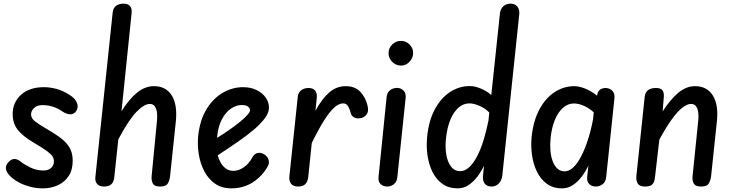

<svg xmlns="http://www.w3.org/2000/svg" viewBox="-20 -1024 4042 1054"><path d="M216 10Q180.5 10 148.8 2Q117 -6 91.2 -18.8Q65.5 -31.5 48 -46Q24.5 -65 15.5 -86.2Q6.5 -107.5 21.5 -128Q38.5 -150 56.8 -151.2Q75 -152.5 95.5 -135.5Q114.5 -120 147.8 -104Q181 -88 218.5 -88Q245 -88 260.5 -102Q276 -116 276 -138.5Q276 -152.5 268.5 -165Q261 -177.5 237.8 -194.8Q214.5 -212 166.5 -240Q103.5 -277 76.5 -312.5Q49.5 -348 49.5 -397.5Q49.5 -461.5 95.2 -503.5Q141 -545.5 222 -545.5Q253 -545.5 289 -536.2Q325 -527 363 -502.5Q393 -483 402.5 -459Q412 -435 398.5 -414.5Q386 -396.5 365.8 -396.5Q345.5 -396.5 319.5 -414Q300.5 -428 272.8 -437.5Q245 -447 213.5 -447Q183.5 -447 167 -431.2Q150.5 -415.5 150.5 -395.5Q150.5 -374.5 173 -357.2Q195.5 -340 230 -320Q270.5 -296.5 299 -276.8Q327.5 -257 345 -237Q362.5 -217 370.8 -193.8Q379 -170.5 379 -141Q379 -90.5 356.5 -57Q334 -23.5 296.8 -6.8Q259.5 10 216 10Z M550.5 0Q524 0 512.5 -15Q501 -30 503.5 -51.5L598.5 -955Q601.5 -981 617.8 -992.5Q634 -1004 658 -1004Q682.5 -1004 693.8 -990.8Q705 -977.5 702.5 -952L647 -413.5Q689 -480.5 732.8 -515.8Q776.5 -551 825 -551Q891 -551 923 -499.8Q955 -448.5 945 -355.5L913.5 -55.5Q911.5 -35 901.5 -17.5Q891.5 0 859 0Q827.5 0 818.8 -17.2Q810 -34.5 812.5 -58.5L841.5 -359Q846 -404.5 836 -429Q826 -453.5 802.5 -453.5Q771.5 -453.5 729 -409.8Q686.5 -366 629.5 -259L607 -47.5Q605.5 -35 599.8 -24Q594 -13 582.2 -6.5Q570.5 0 550.5 0Z M1250 10Q1197.5 10 1160.8 -15.5Q1124 -41 1101.8 -83.5Q1079.5 -126 1071.2 -177Q1063 -228 1068 -278.5Q1077.5 -365.5 1114 -425Q1150.5 -484.5 1203.5 -515Q1256.5 -545.5 1314 -545.5Q1355.5 -545.5 1387.8 -530Q1420 -514.5 1438.2 -489Q1456.5 -463.5 1456.5 -433Q1456.5 -406.5 1435 -376.5Q1413.5 -346.5 1375.5 -314Q1337.5 -281.5 1286 -245.8Q1234.5 -210 1175 -171.5Q1181 -149.5 1192.2 -130Q1203.5 -110.5 1220.8 -98.2Q1238 -86 1260.5 -86Q1290 -86 1318.8 -106Q1347.5 -126 1365.5 -160.5Q1375 -178 1392 -183.5Q1409 -189 1430 -177Q1448 -166.5 1454 -147.8Q1460 -129 1450.5 -112Q1420.5 -57.5 1368.8 -23.8Q1317 10 1250 10ZM1171.5 -267Q1205 -287.5 1237.2 -310Q1269.5 -332.5 1295.5 -353.5Q1321.5 -374.5 1337 -392Q1352.5 -409.5 1352.5 -419Q1352.5 -429 1342.2 -438.2Q1332 -447.5 1307.5 -447.5Q1277 -447.5 1248.2 -428Q1219.5 -408.5 1199 -370.8Q1178.5 -333 1172.5 -278Z M1615.5 0Q1589.5 0 1577.8 -15.5Q1566 -31 1568.5 -55L1614.5 -492Q1617 -516.5 1633.8 -528.8Q1650.5 -541 1674 -541Q1698 -541 1709.8 -526.8Q1721.5 -512.5 1719 -485.5L1711.5 -416Q1749 -484 1788.5 -517.5Q1828 -551 1878 -551Q1929 -551 1958 -520Q1987 -489 1997.5 -445Q2004 -417 1996 -401.5Q1988 -386 1969.5 -378Q1948.5 -370.5 1929.2 -377Q1910 -383.5 1904.5 -406.5Q1899.5 -427 1890.2 -441.8Q1881 -456.5 1863.5 -456.5Q1841.5 -456.5 1816.5 -435Q1791.5 -413.5 1761 -366Q1730.5 -318.5 1691.5 -239L1672 -51Q1670.5 -37 1664.8 -25.5Q1659 -14 1647.2 -7Q1635.5 0 1615.5 0Z M2106.5 0Q2084 0 2069.8 -13Q2055.5 -26 2058 -53L2102.5 -492.5Q2105.5 -517.5 2122.2 -529.5Q2139 -541.5 2160 -541.5Q2180 -541.5 2195 -527Q2210 -512.5 2206.5 -483.5L2161 -50Q2158.5 -25.5 2142.2 -12.8Q2126 0 2106.5 0ZM2113 -732.5Q2113 -760 2133 -779.8Q2153 -799.5 2180.5 -799.5Q2209 -799.5 2228.5 -779.5Q2248 -759.5 2248 -733.5Q2248 -716 2239 -700Q2230 -684 2215 -674Q2200 -664 2180.5 -664Q2154 -664 2133.5 -684Q2113 -704 2113 -732.5Z M2492.5 10Q2443.5 10 2409 -14.5Q2374.5 -39 2354.2 -80Q2334 -121 2326.8 -171.2Q2319.5 -221.5 2325 -274Q2333.5 -362 2367 -424Q2400.5 -486 2450.5 -518.8Q2500.5 -551.5 2558.5 -551.5Q2586.5 -551.5 2618.8 -538.2Q2651 -525 2677 -502.5L2724.5 -951Q2727.5 -975.5 2743.2 -989.8Q2759 -1004 2782.5 -1004Q2807 -1004 2820 -988Q2833 -972 2830.5 -946L2737.5 -61Q2734.5 -33 2718 -16.5Q2701.5 0 2679.5 0Q2655 0 2642.5 -14Q2630 -28 2631 -55.5L2637 -114Q2621.5 -82 2600 -53.8Q2578.5 -25.5 2551.8 -7.8Q2525 10 2492.5 10ZM2428.5 -266Q2423 -217.5 2429.8 -176.2Q2436.5 -135 2455.8 -109.8Q2475 -84.5 2506.5 -84.5Q2532 -84.5 2555 -105.5Q2578 -126.5 2598 -164Q2618 -201.5 2633.8 -252Q2649.5 -302.5 2661.5 -362L2666 -406.5Q2641.5 -430.5 2611.2 -443.5Q2581 -456.5 2557 -456.5Q2524 -456.5 2497.5 -433.5Q2471 -410.5 2453 -368.2Q2435 -326 2428.5 -266Z M3065.5 10Q3016 10 2982 -15Q2948 -40 2927.8 -81.2Q2907.5 -122.5 2900.5 -173Q2893.5 -223.5 2898.5 -274Q2908 -362 2941.5 -424Q2975 -486 3025 -518.5Q3075 -551 3133 -551Q3151 -551 3173 -544.5Q3195 -538 3217 -526.2Q3239 -514.5 3257 -499L3262 -516Q3267.5 -529 3278.8 -535Q3290 -541 3303 -541Q3324.5 -541 3340.2 -527Q3356 -513 3353 -484L3307.5 -50.5Q3305 -25 3287.8 -12.5Q3270.5 0 3251 0Q3229 0 3214.8 -13.5Q3200.5 -27 3203.5 -54L3210 -114.5Q3194.5 -82.5 3173 -54Q3151.5 -25.5 3124.8 -7.8Q3098 10 3065.5 10ZM3002.5 -265.5Q2999 -231.5 3001.5 -199Q3004 -166.5 3013.5 -140.2Q3023 -114 3039.5 -98.8Q3056 -83.5 3079.5 -83.5Q3104 -83.5 3127 -105Q3150 -126.5 3170.2 -165.5Q3190.5 -204.5 3207.2 -256.2Q3224 -308 3235.5 -368.5L3239.5 -407Q3216 -429.5 3186.2 -442.8Q3156.5 -456 3130.5 -456Q3098 -456 3071.2 -432.8Q3044.5 -409.5 3026.5 -367Q3008.5 -324.5 3002.5 -265.5Z M3521 0Q3490.5 0 3480.5 -17.2Q3470.5 -34.5 3473.5 -58.5L3519 -492Q3522 -517.5 3537.5 -529.2Q3553 -541 3581.5 -541Q3607 -541 3616.8 -527.8Q3626.5 -514.5 3624 -489.5L3617.5 -412.5Q3659.5 -477.5 3703 -514.2Q3746.5 -551 3795.5 -551Q3861 -551 3893 -500Q3925 -449 3915.5 -358.5L3883.5 -55.5Q3881 -35 3871.2 -17.5Q3861.5 0 3829.5 0Q3797.5 0 3788.2 -17.2Q3779 -34.5 3782 -58.5L3813 -361.5Q3817.5 -405.5 3807.2 -429.5Q3797 -453.5 3774 -453.5Q3752.5 -453.5 3726.5 -433.5Q3700.5 -413.5 3669.2 -370.8Q3638 -328 3599.5 -257.5L3576 -54.5Q3575 -40.5 3571 -28.2Q3567 -16 3556 -8Q3545 0 3521 0Z"/></svg>

Font: Edu SA Hand Medium
Style: Regular
Weight: 500
Designer: Tina and Corey Anderson, Eben Sorkin, Mirko Velimirovic
Foundry: Google for Education
Version: Version 2.000